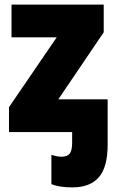

<svg xmlns="http://www.w3.org/2000/svg" viewBox="-20 -573 502 833"><path d="M430 -553V-433L233 -142H447V54Q447 153 408.5 196.5Q370 240 294 240Q266 240 243 236.5Q220 233 203 226V99Q213 102 224.5 104.5Q236 107 247 107Q271 107 282 94Q293 81 293 46V0H19V-108L226 -411H30V-553Z"/></svg>

Font: Noto Sans SemiCondensed Black
Style: Regular
Weight: 900
Width: 4
Designer: Monotype Design Team
Foundry: Monotype Imaging Inc.
Version: Version 2.013; ttfautohint (v1.8.4.7-5d5b)